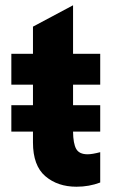

<svg xmlns="http://www.w3.org/2000/svg" viewBox="-20 -697 435 728"><path d="M105 -157V-198H23V-298H105V-376H23V-493H105V-596L257 -677V-493H360V-376H257V-298H360V-198H257Q257.5 -152.5 269 -132.2Q280.5 -112 312 -112Q329.5 -112 360 -120V-5Q318 11 270 11Q198.5 11 151.8 -29Q105 -69 105 -157Z"/></svg>

Font: HK Grotesk Black
Style: Regular
Weight: 900
Designer: Alfredo Marco Pradil
Foundry: Hanken Design Co.
Version: Version 3.001